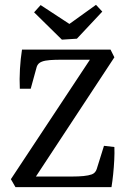

<svg xmlns="http://www.w3.org/2000/svg" viewBox="-20 -774 537 794"><path d="M44 0 25 -33 361 -541 374 -527H233Q207 -527 186.5 -525.5Q166 -524 153 -519Q137 -513 132 -498L107 -407H62Q60 -446 62.5 -488.5Q65 -531 71 -569H437L453 -537L118 -28L101 -44H279Q305 -44 325.5 -46Q346 -48 360 -53Q375 -59 380 -75L410 -171L453 -166Q454 -142 452.5 -112.5Q451 -83 448 -53.5Q445 -24 441 0ZM403 -726 298 -614 236 -610 121 -723 148 -753 267 -675 377 -754Z"/></svg>

Font: Rasa
Style: Regular
Weight: 400
Designer: Anna Giedrys (Yrsa+Rasa design), David Brezina (Yrsa art-direction, Rasa art-direction, design)
Foundry: Rosetta Type Foundry
Version: Version 2.004